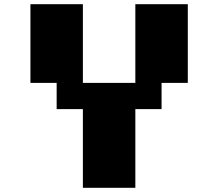

<svg xmlns="http://www.w3.org/2000/svg" viewBox="-20 -895 1040 915"><path d="M125 -875H375V-500H625V-875H875V-500H750V-375H625V0H375V-375H250V-500H125Z"/></svg>

Font: Dogica Pixel
Style: Bold
Weight: 700
Designer: Roberto Mocci
Version: Version 001.000